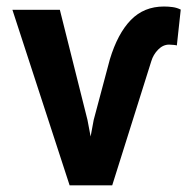

<svg xmlns="http://www.w3.org/2000/svg" viewBox="-20 -558 582 578"><path d="M262.1 -197.1 310.7 -379.3Q334.2 -457 373.8 -497.7Q413.4 -538.4 473.4 -538.4Q487.2 -538.4 500 -536.6Q512.8 -534.8 524.1 -529.1L512.4 -421.2Q511 -421.9 503 -422.8Q495 -423.7 489 -423.7Q470.9 -423.7 456.1 -408.7Q441.4 -393.8 435.4 -373.6L317.8 0H189.6L17.4 -528.4H160.2L243.3 -197.1L252.8 -147Z"/></svg>

Font: Interface
Style: Bold
Weight: 700
Designer: Rasmus Andersson
Foundry: rsms
Version: Version 1.8